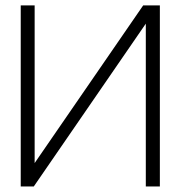

<svg xmlns="http://www.w3.org/2000/svg" viewBox="-20 -670 649 690"><path d="M104.5 -650.5V-84L494.5 -650.5H554.5V0H504V-585L101.5 0H54.5V-650.5Z"/></svg>

Font: Overused Grotesk Light
Style: Regular
Weight: 300
Designer: RandomMaerks
Version: Version 0.005